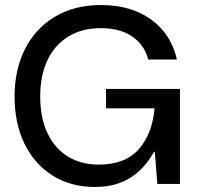

<svg xmlns="http://www.w3.org/2000/svg" viewBox="-20 -732 785 764"><path d="M358 12Q262 12 190 -33Q118 -78 78 -159Q38 -240 38 -348Q38 -455 79.5 -537Q121 -619 198.5 -665.5Q276 -712 382 -712Q501 -712 581 -654.5Q661 -597 684 -495H570Q555 -553 506.5 -586.5Q458 -620 381 -620Q307 -620 252.5 -587Q198 -554 169 -493Q140 -432 140 -348Q140 -263 169 -202Q198 -141 250.5 -109Q303 -77 373 -77Q478 -77 532 -138Q586 -199 595 -301H402V-378H696V0H606L596 -128H593Q568 -83 534 -51.5Q500 -20 456.5 -4Q413 12 358 12Z"/></svg>

Font: DM Sans 36pt Medium
Style: Regular
Weight: 500
Designer: Colophon Foundry, Jonny Pinhorn
Foundry: Colophon Foundry
Version: Version 4.004;gftools[0.9.30]